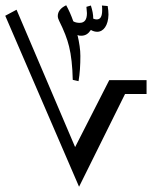

<svg xmlns="http://www.w3.org/2000/svg" viewBox="-30 -844 588 731"><path d="M269 -535C274 -563 276 -596 276 -631C276 -655 272 -681 265 -711C270 -708 274 -708 279 -708C295 -708 306 -715 316 -730C324 -725 333 -723 340 -723C364 -723 382 -747 383 -788C383 -798 382 -809 380 -821L358 -823C359 -818 359 -812 359 -806C359 -782 353 -770 338 -770C334 -770 330 -771 325 -773C325 -789 322 -804 316 -823L299 -818L301 -794C301 -769 292 -757 273 -757C264 -757 255 -759 249 -763C241 -786 232 -806 222 -824C201 -814 190 -800 190 -783C190 -777 192 -771 195 -765C214 -727 226 -696 233 -667C241 -635 246 -591 247 -540ZM271 -133 446 -486H528V-539H386L256 -284L33 -807L-10 -784Z"/></svg>

Font: Noto Naskh Arabic UI Medium
Style: Regular
Weight: 500
Designer: Monotype Design Team, David Williams, Mohamad Dakak and Nizar Qandah
Foundry: Monotype Imaging Inc.
Version: Version 2.014